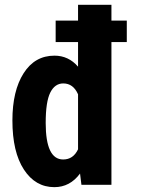

<svg xmlns="http://www.w3.org/2000/svg" viewBox="-20 -770 603 800"><path d="M508.3 -594.7H444.3V0H319.3L313.5 -46.9Q271.5 9.8 206.5 9.8Q127.4 9.8 79.6 -63.5Q31.7 -136.7 31.7 -268.1Q31.7 -391.6 78.4 -464.8Q125 -538.1 207 -538.1Q265.6 -538.1 305.2 -492.2V-594.7H211.9V-684.1H305.2V-750H444.3V-684.1H508.3ZM170.4 -257.8Q170.4 -105.5 243.2 -105.5Q285.2 -105.5 305.2 -147.9V-377Q285.2 -422.4 243.7 -422.4Q208.5 -422.4 189.5 -384.3Q170.4 -346.2 170.4 -257.8Z"/></svg>

Font: Roboto Condensed
Style: Bold
Weight: 700
Designer: Google
Version: Version 2.134; 2016